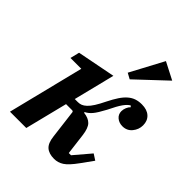

<svg xmlns="http://www.w3.org/2000/svg" viewBox="-226 -910 1041 1041"><g transform="rotate(45 294.0 -390.0)"><path d="M375 12Q335 12 313.5 -7Q292 -26 287 -71L266 -240L260 -244H211L150 0H25L134 -438H51L64 -491L284 -534L225 -297H249Q262 -297 273.5 -301.5Q285 -306 298 -318Q311 -330 325 -352Q339 -374 356 -409Q373 -443 389 -467Q405 -491 422.5 -506Q440 -521 459.5 -527.5Q479 -534 503 -534Q543 -534 565.5 -513.5Q588 -493 588 -458Q588 -426 567 -400.5Q546 -375 512 -375Q486 -375 468 -390Q450 -405 450 -429Q450 -443 456 -457.5Q462 -472 471 -480L464 -487Q448 -478 431.5 -455Q415 -432 390 -380Q365 -333 348.5 -313.5Q332 -294 313 -285V-280Q350 -276 369 -256.5Q388 -237 394 -188L409 -67H426L506 -161L540 -139L491 -71Q455 -21 429.5 -4.5Q404 12 375 12ZM327 -601 429 -792 528 -741 360 -583Z"/></g></svg>

Font: IBM Plex Serif SmBld
Style: Italic
Weight: 600
Italic angle: -14°
Designer: Mike Abbink, Paul van der Laan, Pieter van Rosmalen
Foundry: Bold Monday
Version: Version 3.001